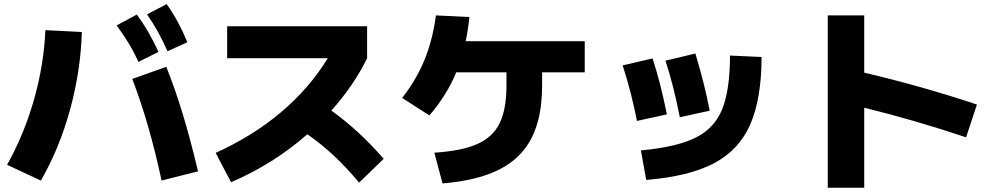

<svg xmlns="http://www.w3.org/2000/svg" viewBox="-20 -838 4728 915"><path d="M610.4 -461.9 772.5 -519.5Q814 -416 850.6 -295.7Q887.2 -175.3 923.8 -21.5L750 22.5Q719.2 -120.1 685.1 -238Q650.9 -356 610.4 -461.9ZM196.3 -694.3 370.1 -685.5Q364.3 -498.5 313.5 -314.2Q262.7 -129.9 174.8 22.5L13.7 -52.7Q94.2 -195.8 141.6 -361.8Q189 -527.8 196.3 -694.3ZM536.1 -716.8 631.8 -768.6Q661.1 -729.5 685.5 -687.3Q710 -645 735.4 -590.8L639.6 -543Q618.2 -590.3 593.8 -630.6Q569.3 -670.9 536.1 -716.8ZM680.7 -769.5 774.4 -818.4Q803.7 -776.9 827.1 -733.6Q850.6 -690.4 873 -636.7L778.3 -593.8Q756.3 -643.6 733.2 -685.3Q710 -727.1 680.7 -769.5Z M1542 -560.5H1062.5V-712.9H1729.5V-560.5Q1666 -430.7 1559.1 -311Q1690.4 -217.3 1808.6 -81.1L1691.4 32.2Q1630.4 -40.5 1570.8 -96.2Q1511.2 -151.9 1444.8 -198.2Q1364.3 -127.4 1272.2 -69.6Q1180.2 -11.7 1081.1 30.3L1007.8 -109.4Q1184.6 -189.5 1319.6 -303.5Q1454.6 -417.5 1542 -560.5Z M2393.6 -430.7V-493.2H2154.3Q2108.9 -383.3 2026.4 -288.1L1896.5 -371.1Q1964.4 -458 2003.2 -553.2Q2042 -648.4 2057.6 -764.6L2216.8 -756.8Q2210.9 -696.8 2199.2 -641.6H2766.6V-493.2H2563.5V-430.7Q2563.5 -279.8 2514.2 -181.9Q2464.8 -84 2360.6 -30.8Q2256.3 22.5 2088.9 36.1L2049.8 -110.4Q2180.7 -118.7 2254.6 -151.6Q2328.6 -184.6 2361.1 -250.7Q2393.6 -316.9 2393.6 -430.7Z M3459 -573.2 3609.4 -566.4Q3608.9 -366.2 3555.2 -244.4Q3501.5 -122.6 3382.3 -59.8Q3263.2 2.9 3059.6 19.5L3034.2 -121.1Q3204.6 -137.2 3294.4 -181.6Q3384.3 -226.1 3421.4 -316.9Q3458.5 -407.7 3459 -573.2ZM2947.3 -526.4 3089.8 -559.6Q3126.5 -449.2 3158.2 -293L3015.6 -261.7Q2988.8 -398.4 2947.3 -526.4ZM3151.4 -548.8 3293.9 -583Q3337.9 -437 3362.3 -310.5L3219.7 -279.3Q3190.4 -429.7 3151.4 -548.8Z M4098.6 -324.7V56.6H3924.8V-764.6H4098.6V-491.7Q4230.5 -460.9 4369.1 -421.9Q4507.8 -382.8 4635.7 -339.8L4584 -183.6Q4340.8 -265.1 4098.6 -324.7Z"/></svg>

Font: Pretendard JP Black
Style: Regular
Weight: 900
Designer: Base glyphs from Inter by Rasmus Andersson; Hangeul glyphs from Noto Sans CJK(Source Han Sans) by Jang Soo-young and Kan
Foundry: Kil Hyung-jin
Version: Version 1.309